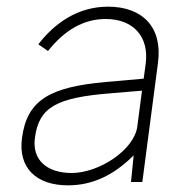

<svg xmlns="http://www.w3.org/2000/svg" viewBox="-20 -546 579 576"><path d="M184 10C256 10 320 -19 381 -80L373 0H407L454 -358C468 -463 409 -526 304 -526C214 -526 144 -477 95 -413L124 -393C174 -456 231 -489 297 -489C380 -489 428 -436 417 -354L411 -310L297 -300C131 -285 61 -247 46 -132C34 -44 87 10 184 10ZM195 -27C120 -27 75 -67 85 -134C97 -225 151 -253 310 -266L406 -274L392 -167C383 -96 277 -27 195 -27Z"/></svg>

Font: United Sans Thin
Style: Italic
Weight: 100
Italic angle: -8°
Designer: Pablo Impallari, Rodrigo Fuenzalida (Modified by Dan O. Williams)
Version: Version 1.000;PS 001.000;hotconv 1.0.88;makeotf.lib2.5.64775